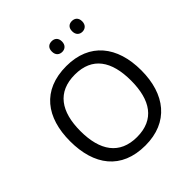

<svg xmlns="http://www.w3.org/2000/svg" viewBox="-238 -1078 1258 1258"><g transform="rotate(-45 390.5 -449.0)"><path d="M439 -809C464 -809 486 -825 486 -859C486 -894 464 -908 439 -908C413 -908 392 -894 392 -859C392 -825 413 -809 439 -809ZM626 -809C651 -809 673 -825 673 -859C673 -894 651 -908 626 -908C601 -908 580 -894 580 -859C580 -825 601 -809 626 -809ZM391 10C606 10 720 -137 720 -358C720 -580 606 -725 392 -725C168 -725 61 -578 61 -359C61 -138 168 10 391 10ZM391 -68C230 -68 156 -178 156 -358C156 -538 230 -646 392 -646C553 -646 625 -538 625 -358C625 -178 553 -68 391 -68Z"/></g></svg>

Font: Noto Sans Math
Style: Regular
Weight: 400
Designer: Monotype Design Team, Delve Withrington, Jeff Kellem
Foundry: Monotype Imaging Inc., Delve Fonts LLC
Version: Version 3.000